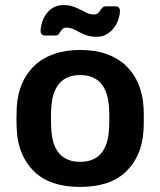

<svg xmlns="http://www.w3.org/2000/svg" viewBox="-20 -727 632 757"><path d="M296 10Q176 10 113.5 -52Q51 -114 46 -216Q45 -234 45 -260Q45 -286 46 -304Q49 -355 66.5 -396.5Q84 -438 115.5 -468Q147 -498 192.5 -514Q238 -530 296 -530Q355 -530 400 -514Q445 -498 476.5 -468Q508 -438 525.5 -396.5Q543 -355 546 -304Q547 -286 547 -260Q547 -234 546 -216Q541 -114 478.5 -52Q416 10 296 10ZM296 -89Q404 -89 410 -221Q411 -236 411 -260Q411 -284 410 -299Q407 -364 378.5 -397.5Q350 -431 296 -431Q242 -431 213.5 -397.5Q185 -364 182 -299Q181 -284 181 -260Q181 -236 182 -221Q188 -89 296 -89ZM361 -582Q338 -582 322 -587.5Q306 -593 293.5 -600Q281 -607 268.5 -612.5Q256 -618 241 -618Q232 -618 227 -613Q222 -608 218.5 -602.5Q215 -597 211 -592Q207 -587 198 -587H157Q149 -587 144.5 -592Q140 -597 140 -603Q140 -618 145 -636Q150 -654 161 -670Q172 -686 189 -696.5Q206 -707 230 -707Q253 -707 269 -701Q285 -695 298 -688.5Q311 -682 323 -676Q335 -670 351 -670Q361 -670 366 -675Q371 -680 375 -686Q379 -692 384 -697Q389 -702 398 -702H436Q444 -702 448.5 -697Q453 -692 453 -686Q453 -671 447.5 -653Q442 -635 430.5 -619Q419 -603 402 -592.5Q385 -582 361 -582Z"/></svg>

Font: Fz Rubik Med
Style: Regular
Weight: 500
Designer: Hubert and Fischer
Foundry: Hubert and Fischer
Version: Vit hóa bi FontZin.com